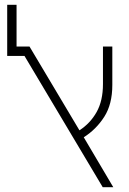

<svg xmlns="http://www.w3.org/2000/svg" viewBox="-20 -780 537 800"><path d="M408 0 82 -547H10V-760H49V-586H103L311 -237Q356 -266 382.5 -313Q409 -360 409 -430V-586H448V-426Q448 -346 414.5 -293.5Q381 -241 329 -208L452 0Z"/></svg>

Font: Noto Sans Hebrew SemiCondensed ExtraLight
Style: Regular
Weight: 200
Width: 4
Designer: Monotype Design Team
Foundry: Monotype Imaging Inc.
Version: Version 2.004; ttfautohint (v1.8.4.7-5d5b)